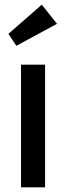

<svg xmlns="http://www.w3.org/2000/svg" viewBox="-20 -802 283 822"><path d="M70 -525H173V0H70ZM16 -657 159 -782 224 -700 50 -606Z"/></svg>

Font: Easer Grotesk Variable
Style: Regular
Weight: 400
Designer: Boardeaser, Bonnie Shaver-Troup, Thomas Jockin
Foundry: Lexend
Version: Version 1.001;Glyphs 3.1.2 (3151)